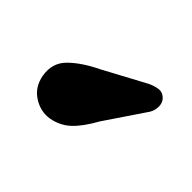

<svg xmlns="http://www.w3.org/2000/svg" viewBox="-63 -772 349 349"><g transform="rotate(-45 111.5 -598.0)"><path d="M151 -626.5 194.5 -545.5Q199 -536 200.5 -526.8Q202 -517.5 195 -510Q189 -503.5 179 -503.2Q169 -503 160.5 -508L83.5 -560Q55.5 -575.5 41.2 -590.8Q27 -606 23 -627.5Q19.5 -649 31.8 -668.2Q44 -687.5 68.5 -692Q97.5 -697 116.2 -678.2Q135 -659.5 151 -626.5Z"/></g></svg>

Font: Fraunces 72pt S100 SemiBold
Style: Regular
Weight: 600
Version: Version 1.000; ttfautohint (v1.8.3)